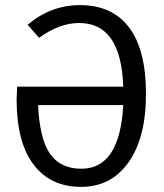

<svg xmlns="http://www.w3.org/2000/svg" viewBox="-20 -720 640 751"><path d="M45 -331Q45 -345 47 -381H462Q454 -630 290 -630Q212 -630 133 -572L88 -623Q179 -700 293 -700Q419 -700 485 -612.5Q551 -525 551 -353Q551 -182 483 -85.5Q415 11 297 11Q178 11 111.5 -76Q45 -163 45 -331ZM298 -60Q449 -60 462 -309H129Q135 -176 176 -118Q217 -60 298 -60Z"/></svg>

Font: Fira Mono
Style: Regular
Weight: 400
Designer: Carrois Corporate & Edenspiekermann AG
Foundry: Carrois Corporate GbR & Edenspiekermann AG
Version: Version 3.206;PS 003.206;hotconv 1.0.70;makeotf.lib2.5.58329